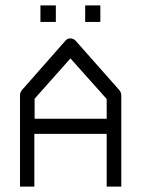

<svg xmlns="http://www.w3.org/2000/svg" viewBox="-20 -739 526 710"><path d="M107 -244V-49H54V-387Q54 -397.5 62 -407L221.5 -588Q228.5 -597 239.5 -597Q252 -597 260 -588L421 -406Q428.5 -398 428.5 -385V-49H374.5V-244ZM108 -300H374.5V-373L240.5 -523L108 -374ZM129.5 -719H186.5V-658H129.5ZM295 -719H351V-658H295Z"/></svg>

Font: 3270 Nerd Font Mono SemCond
Style: Regular
Weight: 400
Monospace: yes
Version: Version 3.0.1;Nerd Fonts 3.1.1